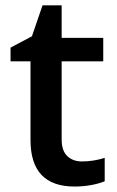

<svg xmlns="http://www.w3.org/2000/svg" viewBox="-20 -680 433 710"><path d="M283.2 -83Q325.2 -83 367.2 -96.2V-9.8Q348.1 -1.5 318.1 4.2Q288.1 9.8 255.9 9.8Q92.8 9.8 92.8 -162.1V-453.1H19V-503.9L98.1 -545.9L137.2 -660.2H208V-540H361.8V-453.1H208V-164.1Q208 -122.6 228.8 -102.8Q249.5 -83 283.2 -83Z"/></svg>

Font: f1_51640          
Style: Regular
Weight: 600
Foundry: Ascender Corporation
Version: Version 1.10